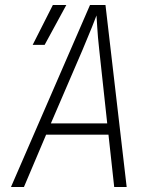

<svg xmlns="http://www.w3.org/2000/svg" viewBox="-20 -750 640 770"><path d="M24 0 341 -730H403L488 0H438L415 -210H165L76 0ZM184 -255H410L378 -550Q372 -604 370 -640.5Q368 -677 367 -688Q363 -677 348.5 -640.5Q334 -604 311 -550ZM111 -570 192 -730H246L159 -570Z"/></svg>

Font: JetBrains Mono NL Thin
Style: Italic
Weight: 100
Italic angle: -9°
Monospace: yes
Designer: Philipp Nurullin, Konstantin Bulenkov
Foundry: JetBrains
Version: Version 2.305; ttfautohint (v1.8.4.7-5d5b)